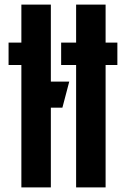

<svg xmlns="http://www.w3.org/2000/svg" viewBox="-20 -820 557 840"><path d="M17.5 -633.5H73.5V-800H202.5V-463H283L253 -349H202.5V0H73.5V-535.5H17.5ZM247.5 -633.5H313V-800H442V-633.5H493.5V-535.5H442V0H313V-535.5H247.5Z"/></svg>

Font: Big Shoulders Stencil Display Thin ExtraBold
Style: Regular
Weight: 800
Version: Version 2.001